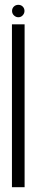

<svg xmlns="http://www.w3.org/2000/svg" viewBox="-20 -776 160 796"><path d="M29.5 0H82V-675H29.5ZM56 -704.5Q67 -704.5 74.2 -712.5Q81.5 -720.5 81.5 -730.5Q81.5 -741.5 74.2 -748.8Q67 -756 56 -756Q45 -756 37.5 -748.8Q30 -741.5 30 -730.5Q30 -719.5 38 -712Q46 -704.5 56 -704.5Z"/></svg>

Font: Anybody ExtraCondensed Light
Style: Regular
Weight: 300
Width: 2
Version: Version 1.113;gftools[0.9.25]